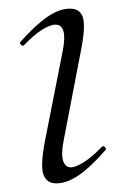

<svg xmlns="http://www.w3.org/2000/svg" viewBox="-20 -415 287 444"><path d="M110 9Q88 9 80.5 -11Q73 -31 84 -89L125 -297Q137 -358 108 -358Q96 -358 77 -346Q58 -334 36 -311Q33 -307 28.5 -311.5Q24 -316 28 -319Q62 -357 89.5 -376Q117 -395 142 -395Q166 -395 172 -373.5Q178 -352 167 -297L127 -89Q121 -58 126 -43Q131 -28 144 -28Q155 -28 174 -40Q193 -52 215 -75Q219 -79 223 -74.5Q227 -70 223 -67Q190 -29 162.5 -10Q135 9 110 9Z"/></svg>

Font: Cormorant Garamond Light Light
Style: Italic
Weight: 300
Italic angle: -10°
Version: Version 4.001